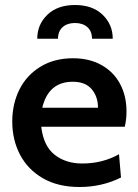

<svg xmlns="http://www.w3.org/2000/svg" viewBox="-20 -738 554 768"><path d="M29 -252Q29 -322 57.5 -379.5Q86 -437 141.5 -471Q197 -505 272 -505Q338 -505 386.5 -477.5Q435 -450 460.5 -402Q486 -354 486 -292Q486 -260 479 -231H145Q154 -154 198.5 -119Q243 -84 309 -84Q390 -84 456 -121L464 -28Q388 10 298 10Q212 10 151.5 -25Q91 -60 60 -119.5Q29 -179 29 -252ZM372 -307Q372 -351 347 -381Q322 -411 271 -411Q174 -411 149 -307ZM431 -583H348Q348 -613 329.5 -629.5Q311 -646 280 -646Q249 -646 230.5 -629.5Q212 -613 212 -583H129Q129 -640 169.5 -679Q210 -718 280 -718Q350 -718 390.5 -679Q431 -640 431 -583Z"/></svg>

Font: Cabin SemiBold
Style: Regular
Weight: 600
Designer: Pablo Impallari
Foundry: Pablo Impallari. http://www.impallari.com Igino Marini. http://www.ikern.com
Version: Version 2.200